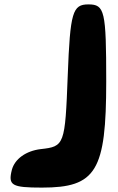

<svg xmlns="http://www.w3.org/2000/svg" viewBox="-20 -903 538 873"><path d="M288 -560C276 -243 273 -237 165 -225C98 -217 47 -180 34 -131C16 -60 33 -50 171 -50C417 -50 463 -125 463 -533C463 -854 456 -883 382 -883C310 -883 299 -848 288 -560Z"/></svg>

Font: Hussar Skorodowane
Style: Bold
Weight: 700
Foundry: Cannot Into Space Fonts
Version: Version 0.892